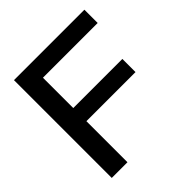

<svg xmlns="http://www.w3.org/2000/svg" viewBox="-195 -870 1012 1012"><g transform="rotate(-45 311.0 -364.5)"><path d="M64 0V-729H589V-630H181V0ZM165 -306V-404H547V-306Z"/></g></svg>

Font: Hubot Sans Medium
Style: Regular
Weight: 500
Designer: Deni Anggara
Foundry: GitHub, Inc., Subsidiary of Microsoft Corporation
Version: Version 2.000